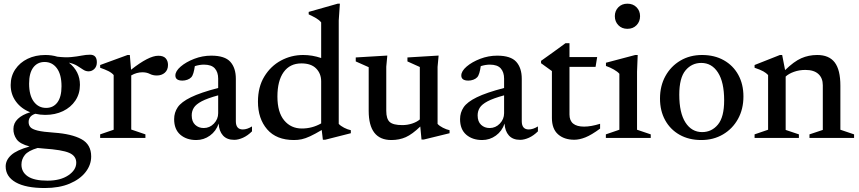

<svg xmlns="http://www.w3.org/2000/svg" viewBox="-20 -730 4548 1016"><path d="M219.5 -122Q192.5 -122 167 -128Q131.5 -116.5 131.5 -84Q131.5 -68.5 140.5 -57.5Q149.5 -46.5 178.2 -39.2Q207 -32 266.5 -28Q359.5 -21.5 411 6.5Q462.5 34.5 462.5 98Q462.5 142.5 433 180.5Q403.5 218.5 348.5 241.8Q293.5 265 217 265Q116.5 265 63.2 234.8Q10 204.5 10 150.5Q10 117.5 38.8 91Q67.5 64.5 136.5 45Q85 31.5 67.8 6.8Q50.5 -18 51 -47.5Q51 -78.5 74.5 -101Q98 -123.5 140 -136Q92.5 -154.5 64.5 -192.5Q36.5 -230.5 36.5 -280Q36.5 -327 60.8 -363Q85 -399 126.2 -419Q167.5 -439 220 -439Q253.5 -439 283.5 -430Q326 -425 357 -428Q388 -431 411.8 -435.8Q435.5 -440.5 456.5 -440.5Q492.5 -440.5 492.5 -400.5Q492.5 -378.5 479.5 -365.5Q466.5 -352.5 448.5 -352.5Q433.5 -352.5 420 -361.5Q406.5 -370.5 389 -381.5Q371.5 -392.5 344.5 -398.5Q403 -352.5 403 -281Q403 -234 379 -198Q355 -162 313.5 -142Q272 -122 219.5 -122ZM224 -159Q262 -159 283.8 -188.2Q305.5 -217.5 305.5 -273.5Q305.5 -335.5 281 -368.8Q256.5 -402 216 -402Q178 -402 156 -372.8Q134 -343.5 134 -287.5Q134 -225.5 158.8 -192.2Q183.5 -159 224 -159ZM93.5 141Q93.5 180.5 127 203.2Q160.5 226 231 226Q299.5 226 341.5 197.8Q383.5 169.5 383.5 131Q383.5 95 346 78.8Q308.5 62.5 210.5 56Q194 55 179 53Q129.5 67.5 111.5 90Q93.5 112.5 93.5 141Z M817.5 -435Q845 -435 857 -421.2Q869 -407.5 869 -386.5Q869 -360 852.2 -345.2Q835.5 -330.5 809.5 -330.5Q789 -330.5 772.5 -339Q756 -347.5 733.5 -347.5Q703.5 -347.5 674.5 -331V-44.5L749.5 -19V0H510V-19L581.5 -43.5V-333Q571 -345 553.5 -353.8Q536 -362.5 510 -371.5V-386L655 -439H667L673.5 -361Q767 -435 817.5 -435Z M1219.5 10Q1180.5 10 1159.8 -13.2Q1139 -36.5 1137 -76Q1123.5 -36 1091 -12.5Q1058.5 11 1018.5 11Q967 11 934.2 -17.2Q901.5 -45.5 901.5 -99.5Q901.5 -134.5 920.5 -162.5Q939.5 -190.5 990 -215.2Q1040.5 -240 1134.5 -264.5V-314Q1134.5 -348 1116.8 -368Q1099 -388 1059 -388Q1036.5 -388 1011 -380Q1008 -359 1003.5 -343.8Q999 -328.5 992 -321Q984 -312.5 971.2 -308Q958.5 -303.5 945.5 -303.5Q908 -303.5 908 -330.5Q908 -353.5 936.2 -377.8Q964.5 -402 1008 -418.8Q1051.5 -435.5 1098 -435.5Q1169.5 -435.5 1198.8 -403Q1228 -370.5 1228 -313V-88.5Q1228 -45 1265 -45Q1287.5 -45 1313.5 -61V-35Q1291 -12.5 1266 -1.2Q1241 10 1219.5 10ZM994.5 -119.5Q994.5 -86.5 1012.8 -69.5Q1031 -52.5 1058 -52.5Q1089.5 -52.5 1112 -76Q1134.5 -99.5 1134.5 -131V-225.5Q1077.5 -210 1047.2 -194Q1017 -178 1005.8 -160Q994.5 -142 994.5 -119.5Z M1688.5 9.5 1682.5 -42Q1646 -20.5 1621.2 -9Q1596.5 2.5 1576.8 6.8Q1557 11 1536 11Q1442.5 11 1393.8 -45.5Q1345 -102 1345 -192Q1345 -270 1378.8 -325.2Q1412.5 -380.5 1467 -409.8Q1521.5 -439 1584.5 -439Q1632.5 -439 1679.5 -423V-611.5Q1669.5 -624 1652.8 -633.8Q1636 -643.5 1613.5 -654V-667L1767 -710.5H1778.5L1772.5 -621.5V-74.5Q1782.5 -63.5 1801 -54Q1819.5 -44.5 1836.5 -41V-25L1700.5 9.5ZM1679.5 -299.5Q1679.5 -340.5 1653 -367.5Q1626.5 -394.5 1575 -394.5Q1514 -394.5 1481 -348.5Q1448 -302.5 1448 -219Q1448 -136 1483.8 -93Q1519.5 -50 1577.5 -50Q1632 -50 1679.5 -77Z M2024 -143.5Q2024 -101 2042.2 -84.5Q2060.5 -68 2109 -68Q2135.5 -68 2160.8 -76.2Q2186 -84.5 2201.5 -98V-375.5L2136 -405V-426L2301 -436L2295.5 -376V-74.5Q2305 -63.5 2323.8 -54Q2342.5 -44.5 2359 -41V-25L2222 8.5H2210.5L2204 -60.5Q2161.5 -19.5 2127.2 -4.2Q2093 11 2051 11Q1931 11 1931 -143.5V-374.5L1862.5 -405V-426L2029.5 -436L2024 -377Z M2732.5 10Q2693.5 10 2672.8 -13.2Q2652 -36.5 2650 -76Q2636.5 -36 2604 -12.5Q2571.5 11 2531.5 11Q2480 11 2447.2 -17.2Q2414.5 -45.5 2414.5 -99.5Q2414.5 -134.5 2433.5 -162.5Q2452.5 -190.5 2503 -215.2Q2553.5 -240 2647.5 -264.5V-314Q2647.5 -348 2629.8 -368Q2612 -388 2572 -388Q2549.5 -388 2524 -380Q2521 -359 2516.5 -343.8Q2512 -328.5 2505 -321Q2497 -312.5 2484.2 -308Q2471.5 -303.5 2458.5 -303.5Q2421 -303.5 2421 -330.5Q2421 -353.5 2449.2 -377.8Q2477.5 -402 2521 -418.8Q2564.5 -435.5 2611 -435.5Q2682.5 -435.5 2711.8 -403Q2741 -370.5 2741 -313V-88.5Q2741 -45 2778 -45Q2800.5 -45 2826.5 -61V-35Q2804 -12.5 2779 -1.2Q2754 10 2732.5 10ZM2507.5 -119.5Q2507.5 -86.5 2525.8 -69.5Q2544 -52.5 2571 -52.5Q2602.5 -52.5 2625 -76Q2647.5 -99.5 2647.5 -131V-225.5Q2590.5 -210 2560.2 -194Q2530 -178 2518.8 -160Q2507.5 -142 2507.5 -119.5Z M2993.5 -124Q2993.5 -60 3071 -60Q3107.5 -60 3155.5 -75V-49.5Q3110 -16 3078 -3.2Q3046 9.5 3019 9.5Q2965.5 9.5 2933 -19.2Q2900.5 -48 2900.5 -106V-354L2843 -395.5V-408Q2873 -429.5 2906.8 -453.5Q2940.5 -477.5 2972.5 -501.5H2993.5V-428H3140L3131.5 -376H2993.5Z M3300 -577.5Q3270.5 -577.5 3252 -596.8Q3233.5 -616 3233.5 -644.5Q3233.5 -672.5 3252 -691.5Q3270.5 -710.5 3300 -710.5Q3330 -710.5 3348.5 -691.5Q3367 -672.5 3367 -644.5Q3367 -616 3348.5 -596.8Q3330 -577.5 3300 -577.5ZM3354.5 -439 3351 -351V-43.5L3423.5 -19V0H3186V-19L3257.5 -43.5V-339.5Q3248.5 -350.5 3228.5 -362Q3208.5 -373.5 3186.5 -381V-398L3341.5 -439Z M3691 11Q3625.5 11 3576.2 -16.8Q3527 -44.5 3499.8 -94Q3472.5 -143.5 3472.5 -208.5Q3472.5 -275.5 3501.2 -327.5Q3530 -379.5 3580.2 -409.2Q3630.5 -439 3695 -439Q3761 -439 3810.2 -411.2Q3859.5 -383.5 3886.8 -334Q3914 -284.5 3914 -219.5Q3914 -152.5 3885.2 -100.5Q3856.5 -48.5 3806 -18.8Q3755.5 11 3691 11ZM3695.5 -31Q3746 -31 3779 -70.8Q3812 -110.5 3812 -199Q3812 -295.5 3779.2 -346.2Q3746.5 -397 3691 -397Q3640.5 -397 3607.5 -357.5Q3574.5 -318 3574.5 -229Q3574.5 -132.5 3607.2 -81.8Q3640 -31 3695.5 -31Z M4263.5 -19 4334 -42.5V-279Q4334 -317 4310.5 -338.5Q4287 -360 4242 -360Q4209.5 -360 4181.5 -350Q4153.5 -340 4137.5 -325V-42.5L4207.5 -19V0H3973V-19L4044.5 -43.5V-333Q4035 -343.5 4019.5 -352.2Q4004 -361 3973 -371.5V-386L4107 -439H4119L4134.5 -359Q4181 -404.5 4220 -421.8Q4259 -439 4304.5 -439Q4367 -439 4397 -399.8Q4427 -360.5 4427 -276.5V-43.5L4499.5 -19V0H4263.5Z"/></svg>

Font: Newsreader Text Medium
Style: Regular
Weight: 500
Designer: Hugues Gentile
Foundry: Production Type
Version: Version 1.002